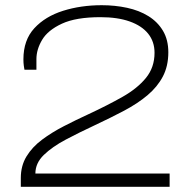

<svg xmlns="http://www.w3.org/2000/svg" viewBox="-20 -718 737 738"><path d="M60 0V-34Q60 -81 82 -117Q104 -153 141.5 -181Q179 -209 225.5 -233Q272 -257 320 -279Q393 -313 450.5 -345.5Q508 -378 541 -418.5Q574 -459 574 -515Q574 -558 549.5 -588.5Q525 -619 478.5 -635.5Q432 -652 366 -652Q272 -652 218 -627Q164 -602 142 -565Q120 -528 120 -491V-450H74Q73 -455 71.5 -465.5Q70 -476 70 -490Q70 -564 112 -609.5Q154 -655 222.5 -676.5Q291 -698 371 -698Q422 -698 468.5 -688Q515 -678 550.5 -656Q586 -634 606.5 -599.5Q627 -565 627 -517Q627 -464 606 -424Q585 -384 547 -352Q509 -320 457 -292.5Q405 -265 343 -236Q285 -209 233 -181.5Q181 -154 148.5 -122.5Q116 -91 116 -51H632V0Z"/></svg>

Font: Archivo Expanded Thin
Style: Regular
Weight: 250
Width: 7
Designer: Hector Gatti
Foundry: Omnibus-Type
Version: Version 2.001